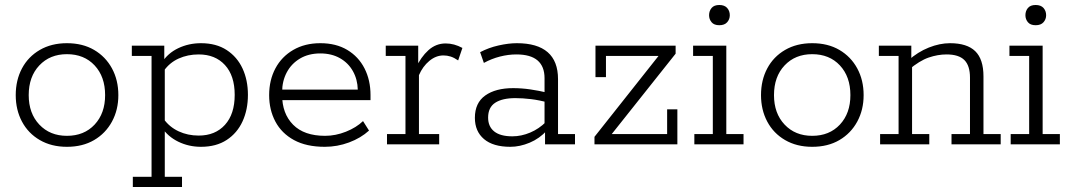

<svg xmlns="http://www.w3.org/2000/svg" viewBox="-20 -578 4292 769"><path d="M248 10Q186 10 139.5 -17Q93 -44 68 -91Q43 -138 43 -197Q43 -257 68 -304Q93 -351 139.5 -378Q186 -405 248 -405Q311 -405 357 -378Q403 -351 428.5 -304Q454 -257 454 -197Q454 -138 428.5 -91Q403 -44 357 -17Q311 10 248 10ZM248 -34Q317 -34 359 -79Q401 -124 401 -197Q401 -271 359 -316Q317 -361 248 -361Q180 -361 137.5 -316Q95 -271 95 -197Q95 -124 137.5 -79Q180 -34 248 -34Z M508 -395H638V-332L628 -327Q652 -365 694 -385Q736 -405 785 -405Q846 -405 888 -377.5Q930 -350 951.5 -303.5Q973 -257 973 -198Q973 -139 951.5 -92Q930 -45 888 -17.5Q846 10 785 10Q736 10 694 -10.5Q652 -31 628 -68L640 -63V130H709V171H512V130H587V-354H508ZM776 -35Q842 -35 881 -78Q920 -121 920 -198Q920 -275 881 -317.5Q842 -360 776 -360Q732 -360 695.5 -343.5Q659 -327 636 -294L640 -319V-74L636 -101Q659 -69 695.5 -52Q732 -35 776 -35Z M1281 10Q1207 10 1157.5 -17Q1108 -44 1083 -91Q1058 -138 1058 -197Q1058 -257 1083 -304Q1108 -351 1154.5 -378Q1201 -405 1263 -405Q1326 -405 1371 -378Q1416 -351 1440 -304Q1464 -257 1464 -197V-177H1092V-219H1413Q1412 -260 1393.5 -293Q1375 -326 1341.5 -345Q1308 -364 1263 -364Q1216 -364 1181.5 -343.5Q1147 -323 1128.5 -288Q1110 -253 1110 -210V-197Q1110 -123 1154 -78.5Q1198 -34 1282 -34Q1324 -34 1365.5 -50.5Q1407 -67 1434 -93L1458 -55Q1425 -25 1378 -7.5Q1331 10 1281 10Z M1530 0V-41H1604V-354H1525V-395H1655V-301L1645 -305Q1666 -350 1696 -377Q1726 -404 1765 -404Q1799 -404 1832 -386L1815 -336Q1799 -347 1785 -351.5Q1771 -356 1756 -356Q1726 -356 1699.5 -334Q1673 -312 1658 -277V-41H1739V0Z M2024 10Q1955 10 1918.5 -21Q1882 -52 1882 -106Q1882 -166 1923.5 -195.5Q1965 -225 2035 -225Q2069 -225 2103.5 -220Q2138 -215 2176 -206L2161 -197V-265Q2161 -312 2133 -336Q2105 -360 2048 -360Q2016 -360 1982.5 -351.5Q1949 -343 1918 -326L1903 -369Q1937 -387 1977 -396Q2017 -405 2050 -405Q2132 -405 2173.5 -369Q2215 -333 2215 -261V-41H2283V0H2163V-61L2171 -56Q2141 -23 2101.5 -6.5Q2062 10 2024 10ZM2032 -32Q2068 -32 2103.5 -47Q2139 -62 2167 -90L2161 -71V-184L2176 -167Q2140 -177 2106.5 -181Q2073 -185 2044 -185Q1992 -185 1963.5 -166.5Q1935 -148 1935 -107Q1935 -71 1959.5 -51.5Q1984 -32 2032 -32Z M2361 0V-30L2631 -371L2641 -354H2407V-269H2365V-395H2686V-363L2415 -22L2410 -41H2652V-140H2693V0Z M2761 0V-41H2835V-354H2756V-395H2889V-41H2958V0ZM2861 -477Q2840 -477 2830 -489Q2820 -501 2820 -517Q2820 -534 2830 -546Q2840 -558 2861 -558Q2882 -558 2892.5 -546Q2903 -534 2903 -517Q2903 -501 2892.5 -489Q2882 -477 2861 -477Z M3233 10Q3171 10 3124.5 -17Q3078 -44 3053 -91Q3028 -138 3028 -197Q3028 -257 3053 -304Q3078 -351 3124.5 -378Q3171 -405 3233 -405Q3296 -405 3342 -378Q3388 -351 3413.5 -304Q3439 -257 3439 -197Q3439 -138 3413.5 -91Q3388 -44 3342 -17Q3296 10 3233 10ZM3233 -34Q3302 -34 3344 -79Q3386 -124 3386 -197Q3386 -271 3344 -316Q3302 -361 3233 -361Q3165 -361 3122.5 -316Q3080 -271 3080 -197Q3080 -124 3122.5 -79Q3165 -34 3233 -34Z M3505 0V-41H3579V-354H3500V-395H3630V-340L3618 -336Q3656 -370 3700 -387.5Q3744 -405 3785 -405Q3853 -405 3886 -373Q3919 -341 3919 -272V-41H3988V0H3791V-41H3865V-267Q3865 -315 3842.5 -337.5Q3820 -360 3771 -360Q3736 -360 3699.5 -347.5Q3663 -335 3619 -298L3633 -324V-41H3702V0Z M4028 0V-41H4102V-354H4023V-395H4156V-41H4225V0ZM4128 -477Q4107 -477 4097 -489Q4087 -501 4087 -517Q4087 -534 4097 -546Q4107 -558 4128 -558Q4149 -558 4159.5 -546Q4170 -534 4170 -517Q4170 -501 4159.5 -489Q4149 -477 4128 -477Z"/></svg>

Font: Rokkitt Light
Style: Regular
Weight: 300
Version: Version 3.103